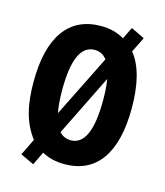

<svg xmlns="http://www.w3.org/2000/svg" viewBox="-119 -846 846 987"><g transform="rotate(15 304.5 -352.0)"><path d="M566 -358C566 -483 542 -579 492 -640L532 -721L460 -756L429 -693C394 -714 353 -725 305 -725C134 -725 43 -598 43 -359C43 -239 63 -147 122 -70L79 18L151 52L185 -19C219 0 259 10 305 10C476 10 566 -118 566 -358ZM196 -358C196 -517 232 -598 305 -598C332 -598 353 -587 370 -565L206 -235C199 -268 196 -309 196 -358ZM413 -358C413 -198 377 -117 305 -117C281 -117 260 -126 244 -144L405 -470C411 -438 413 -401 413 -358Z"/></g></svg>

Font: Noto Sans Kannada ExtraCondensed ExtraBold
Style: Regular
Weight: 800
Width: 2
Designer: Jelle Bosma - Monotype Design Team
Foundry: Monotype Imaging Inc.
Version: Version 2.005